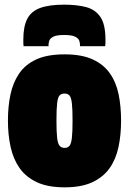

<svg xmlns="http://www.w3.org/2000/svg" viewBox="-20 -793 553 823"><path d="M14 -276Q14 -337 25 -388.5Q36 -440 62.5 -478.5Q89 -517 136 -538.5Q183 -560 257 -560Q330 -560 377 -538.5Q424 -517 451 -478.5Q478 -440 488.5 -388.5Q499 -337 499 -276Q499 -215 488 -163Q477 -111 450 -72.5Q423 -34 376 -12Q329 10 257 10Q185 10 138 -12Q91 -34 64 -72.5Q37 -111 25.5 -163Q14 -215 14 -276ZM222 -276Q222 -226 225 -201Q228 -176 236 -167.5Q244 -159 257 -159Q270 -159 277.5 -167.5Q285 -176 288 -201Q291 -226 291 -276Q291 -327 288 -351.5Q285 -376 277.5 -384Q270 -392 257 -392Q243 -392 235.5 -384Q228 -376 225 -351.5Q222 -327 222 -276ZM255 -773Q310 -773 349.5 -762.5Q389 -752 410.5 -720Q432 -688 432 -624Q432 -617 432 -609.5Q432 -602 431 -595H323Q323 -596 323 -597Q323 -598 323 -600Q323 -609 319.5 -619Q316 -629 301.5 -636Q287 -643 255 -643Q223 -643 209 -636Q195 -629 191.5 -619Q188 -609 188 -600Q188 -598 188 -597Q188 -596 188 -595H81Q80 -602 80 -609.5Q80 -617 80 -624Q80 -680 97 -712.5Q114 -745 152.5 -759Q191 -773 255 -773Z"/></svg>

Font: Georama SemiCondensed Black
Style: Regular
Weight: 900
Width: 4
Designer: Jean-Baptiste Levee
Foundry: Production Type
Version: Version 1.001